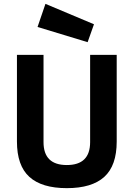

<svg xmlns="http://www.w3.org/2000/svg" viewBox="-20 -965 694 997"><path d="M206 -227Q206 -108 327 -108Q448 -108 448 -227V-680H586V-230Q586 -105 521.5 -46.5Q457 12 327 12Q197 12 132.5 -46.5Q68 -105 68 -230V-680H206ZM216 -945 468 -839 435 -746 175 -825Z"/></svg>

Font: Titillium-CLs Web
Style: CLs-Bold
Weight: 700
Version: Version 1.002;PS 57.000;hotconv 1.0.70;makeotf.lib2.5.55311